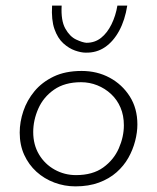

<svg xmlns="http://www.w3.org/2000/svg" viewBox="-20 -654 559 682"><path d="M248 8Q209 8 173 -5.5Q137 -19 109.5 -44Q82 -69 66 -104Q50 -139 50 -183Q50 -221 63 -259.5Q76 -298 102.5 -330Q129 -362 170.5 -382Q212 -402 270 -402Q325 -402 369.5 -378Q414 -354 441 -311.5Q468 -269 468 -212Q468 -184 460 -153Q452 -122 436 -93.5Q420 -65 394 -42Q368 -19 331.5 -5.5Q295 8 248 8ZM250 -32Q309 -32 346.5 -59Q384 -86 402 -127Q420 -168 420 -209Q420 -244 408 -272Q396 -300 374.5 -320Q353 -340 325.5 -351Q298 -362 268 -362Q210 -362 172 -335.5Q134 -309 116 -268Q98 -227 98 -185Q98 -140 118.5 -105.5Q139 -71 174 -51.5Q209 -32 250 -32ZM284 -467Q268 -467 246.5 -474.5Q225 -482 205 -500Q185 -518 173.5 -550.5Q162 -583 165 -634H199Q196 -581 212 -552.5Q228 -524 250.5 -513.5Q273 -503 287 -502Q317 -502 339 -519.5Q361 -537 376 -567.5Q391 -598 397 -634H432Q424 -583 403.5 -545Q383 -507 353 -486.5Q323 -466 284 -467Z"/></svg>

Font: Josefin Sans Thin Light
Style: Italic
Weight: 300
Italic angle: -7°
Version: Version 2.000